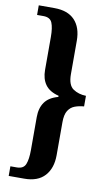

<svg xmlns="http://www.w3.org/2000/svg" viewBox="-97 -808 556 982"><g transform="rotate(10 180.5 -317.0)"><path d="M22 126V76H55Q90 76 100.5 50Q111 24 111 -24V-195Q111 -242 132.5 -272.5Q154 -303 202 -316V-322Q154 -334 132.5 -364Q111 -394 111 -440V-611Q111 -659 100.5 -684.5Q90 -710 55 -710H22V-760H103Q173 -760 209 -722Q245 -684 245 -615V-442Q245 -385 273 -366Q301 -347 340 -346V-291Q314 -289 292.5 -281Q271 -273 258 -252.5Q245 -232 245 -192V-21Q245 47 209 86.5Q173 126 103 126Z"/></g></svg>

Font: Noto Serif Ethiopic ExtraCondensed
Style: Bold
Weight: 700
Width: 2
Designer: Monotype Design Team
Foundry: Monotype Imaging Inc.
Version: Version 2.102; ttfautohint (v1.8.4.7-5d5b)